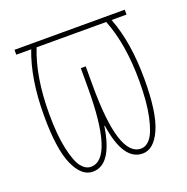

<svg xmlns="http://www.w3.org/2000/svg" viewBox="-101 -615 702 719"><g transform="rotate(-20 250.0 -255.5)"><path d="M249 -136.7Q226.6 10.7 150.4 9.8Q106.4 9.8 78.1 -52.7Q49.8 -115.2 49.8 -250Q49.8 -396.5 89.8 -500H30.3V-519.5H97.7H120.1H379.9H402.3H469.7V-500H410.2Q450.2 -396.5 450.2 -250Q450.2 -115.2 421.9 -52.7Q393.6 9.8 349.6 9.8Q272.5 9.8 251 -136.7ZM111.3 -500Q70.3 -397.5 70.3 -250Q70.3 -166 82.5 -109.9Q94.7 -53.7 111.8 -31.7Q128.9 -9.8 150.4 -9.8Q240.2 -9.8 240.2 -294.9V-370.1H259.8V-294.9Q259.8 -9.8 349.6 -9.8Q371.1 -9.8 388.2 -31.7Q405.3 -53.7 417.5 -109.9Q429.7 -166 429.7 -250Q429.7 -397.5 388.7 -500Z"/></g></svg>

Font: Mgen+ 1m thin
Style: Regular
Weight: 100
Designer: [Source Han Sans]
Ryoko NISHIZUKA  (kana & ideographs); Paul D. Hunt (Latin, Greek & Cyrillic); Wenlong ZHANG  (bopomofo
Version: Version 1.059.20150602